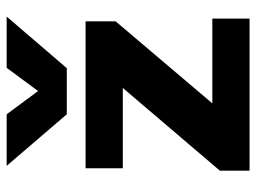

<svg xmlns="http://www.w3.org/2000/svg" viewBox="-114 -636 751 562"><g transform="rotate(-90 261.0 -355.5)"><path d="M56 -711H207L275 -619L343 -711H493L342 -535H207ZM42 -87 284 -371H49V-480H479V-392L239 -109H487V0H42Z"/></g></svg>

Font: Prompt SemiBold
Style: Regular
Weight: 600
Designer: Katatrad Team
Foundry: CadsonDemak
Version: Version 1.001